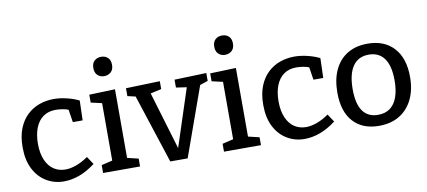

<svg xmlns="http://www.w3.org/2000/svg" viewBox="-70 -1012 2831 1273"><g transform="rotate(-10 1346.0 -375.5)"><path d="M272 10Q207 10 154 -22Q101 -54 70.5 -114Q40 -174 40 -259Q40 -334 61.5 -387Q83 -440 119.5 -474Q156 -508 202 -524Q248 -540 298 -540Q341 -540 387.5 -528.5Q434 -517 467 -500L463 -367H397L383 -457L392 -449Q371 -459 345 -463Q319 -467 298 -467Q249 -467 214.5 -442.5Q180 -418 162 -372.5Q144 -327 144 -265Q144 -201 163.5 -156Q183 -111 217 -88.5Q251 -66 295 -66Q329 -66 368 -80Q407 -94 449 -123L484 -70Q430 -29 377 -9.5Q324 10 272 10Z M710 -61 701 -73 785 -53V0H536V-53L620 -73L610 -61V-464L619 -455L536 -474V-527L710 -533ZM655 -631Q628 -631 610.5 -648Q593 -665 593 -696Q593 -728 611 -744.5Q629 -761 656 -761Q684 -761 701.5 -744.5Q719 -728 719 -696Q719 -664 700.5 -647.5Q682 -631 655 -631Z M1110 -527 1325 -534V-481L1260 -459L1276 -476L1105 2H988L833 -473L849 -459L783 -474V-527L1012 -534V-481L927 -462L935 -476L1059 -62H1050L1184 -472L1191 -462L1110 -474Z M1524 -61 1515 -73 1599 -53V0H1350V-53L1434 -73L1424 -61V-464L1433 -455L1350 -474V-527L1524 -533ZM1469 -631Q1442 -631 1424.5 -648Q1407 -665 1407 -696Q1407 -728 1425 -744.5Q1443 -761 1470 -761Q1498 -761 1515.5 -744.5Q1533 -728 1533 -696Q1533 -664 1514.5 -647.5Q1496 -631 1469 -631Z M1892 10Q1827 10 1774 -22Q1721 -54 1690.5 -114Q1660 -174 1660 -259Q1660 -334 1681.5 -387Q1703 -440 1739.5 -474Q1776 -508 1822 -524Q1868 -540 1918 -540Q1961 -540 2007.5 -528.5Q2054 -517 2087 -500L2083 -367H2017L2003 -457L2012 -449Q1991 -459 1965 -463Q1939 -467 1918 -467Q1869 -467 1834.5 -442.5Q1800 -418 1782 -372.5Q1764 -327 1764 -265Q1764 -201 1783.5 -156Q1803 -111 1837 -88.5Q1871 -66 1915 -66Q1949 -66 1988 -80Q2027 -94 2069 -123L2104 -70Q2050 -29 1997 -9.5Q1944 10 1892 10Z M2411 -540Q2523 -540 2587 -470.5Q2651 -401 2651 -274Q2651 -188 2620 -124Q2589 -60 2531.5 -25Q2474 10 2393 10Q2282 10 2220 -58.5Q2158 -127 2158 -254Q2158 -343 2188 -407Q2218 -471 2274.5 -505.5Q2331 -540 2411 -540ZM2406 -467Q2335 -467 2298.5 -413.5Q2262 -360 2262 -259Q2262 -160 2297 -111.5Q2332 -63 2399 -63Q2448 -63 2480.5 -87Q2513 -111 2529.5 -157.5Q2546 -204 2546 -269Q2546 -368 2510 -417.5Q2474 -467 2406 -467Z"/></g></svg>

Font: Bitter Thin Medium
Style: Regular
Weight: 500
Version: Version 3.021